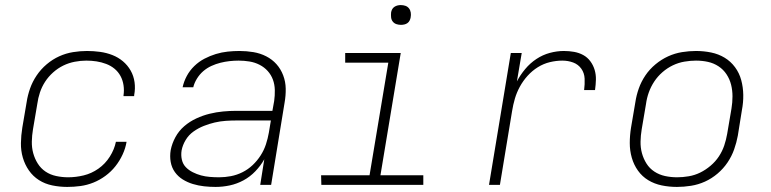

<svg xmlns="http://www.w3.org/2000/svg" viewBox="-20 -729 3040 757"><path d="M245 8Q215 8 186 2Q157 -4 133.5 -19Q110 -34 94 -57Q78 -80 70 -107.5Q62 -135 62.5 -165Q63 -195 68 -226L85 -326Q89 -353 98.5 -380Q108 -407 124.5 -431.5Q141 -456 164 -475.5Q187 -495 213.5 -507Q240 -519 268 -523.5Q296 -528 323 -528Q349 -528 374.5 -524.5Q400 -521 423 -512Q446 -503 464.5 -487.5Q483 -472 495 -451Q507 -430 510.5 -405Q514 -380 509 -354V-350H467V-353Q470 -373 467 -393Q464 -413 455 -429.5Q446 -446 431.5 -458Q417 -470 398.5 -477Q380 -484 360.5 -487Q341 -490 320 -490Q298 -490 274.5 -485.5Q251 -481 229.5 -470.5Q208 -460 189.5 -443.5Q171 -427 158 -407Q145 -387 137.5 -364.5Q130 -342 127 -319L110 -219Q106 -195 105.5 -171Q105 -147 111 -125Q117 -103 129 -84Q141 -65 159.5 -52.5Q178 -40 201.5 -35Q225 -30 249 -30Q279 -30 310 -37.5Q341 -45 368 -64Q395 -83 413 -111.5Q431 -140 437 -170H479Q475 -145 463.5 -120Q452 -95 435 -73.5Q418 -52 395.5 -35.5Q373 -19 348 -9Q323 1 297 4.5Q271 8 245 8Z M830 8Q807 8 784.5 5.5Q762 3 740.5 -3.5Q719 -10 700.5 -21.5Q682 -33 669.5 -50.5Q657 -68 653 -90.5Q649 -113 653 -137Q658 -163 671.5 -188Q685 -213 706.5 -231.5Q728 -250 754 -262Q780 -274 806.5 -280.5Q833 -287 859.5 -289.5Q886 -292 912 -292H1054L1061 -331Q1064 -352 1063.5 -374Q1063 -396 1056 -415Q1049 -434 1035.5 -449Q1022 -464 1003.5 -473.5Q985 -483 964 -486.5Q943 -490 921 -490Q903 -490 885 -488Q867 -486 849 -481.5Q831 -477 813.5 -469Q796 -461 781.5 -448.5Q767 -436 756.5 -419Q746 -402 742 -385H700Q705 -408 716.5 -429.5Q728 -451 746 -468.5Q764 -486 786 -497.5Q808 -509 831 -516Q854 -523 877.5 -525.5Q901 -528 924 -528Q952 -528 979 -523.5Q1006 -519 1029.5 -507Q1053 -495 1070 -476Q1087 -457 1096.5 -432Q1106 -407 1106.5 -379.5Q1107 -352 1102 -324L1049 0H1006L1022 -101Q1008 -76 987 -54Q966 -32 940 -18Q914 -4 886 2Q858 8 830 8ZM844 -30Q867 -30 890.5 -34.5Q914 -39 936 -50Q958 -61 976 -78Q994 -95 1007.5 -116Q1021 -137 1028.5 -160Q1036 -183 1040 -206L1048 -254H913Q891 -254 869.5 -252.5Q848 -251 826.5 -246Q805 -241 783.5 -232.5Q762 -224 743 -210.5Q724 -197 712 -177Q700 -157 696 -136Q693 -117 697 -99.5Q701 -82 712.5 -70Q724 -58 740 -50Q756 -42 772.5 -37.5Q789 -33 807.5 -31.5Q826 -30 844 -30Z M1649 0H1247L1246 -38H1437L1511 -482H1341V-520H1560L1480 -38H1649ZM1561 -631Q1551 -631 1542.5 -634Q1534 -637 1528.5 -644Q1523 -651 1522 -660.5Q1521 -670 1522 -680Q1523 -686 1526 -692Q1529 -698 1535 -702Q1541 -706 1547.5 -707.5Q1554 -709 1560 -709Q1570 -709 1578.5 -706Q1587 -703 1592.5 -696Q1598 -689 1599.5 -679.5Q1601 -670 1599 -660Q1598 -654 1595 -648Q1592 -642 1586.5 -638Q1581 -634 1574 -632.5Q1567 -631 1561 -631Z M1908 0 1994 -520H2037L2018 -408Q2031 -433 2050.5 -456.5Q2070 -480 2095 -496.5Q2120 -513 2148 -520.5Q2176 -528 2203 -528Q2224 -528 2243.5 -524.5Q2263 -521 2279.5 -512Q2296 -503 2307.5 -487.5Q2319 -472 2324.5 -453.5Q2330 -435 2329.5 -415Q2329 -395 2326 -374H2283Q2286 -397 2285 -419Q2284 -441 2272 -458Q2260 -475 2240 -482.5Q2220 -490 2197 -490Q2173 -490 2148 -484Q2123 -478 2100.5 -464Q2078 -450 2060 -430Q2042 -410 2029.5 -387Q2017 -364 2010 -340Q2003 -316 1999 -291L1951 0Z M2649 8Q2618 8 2589 2Q2560 -4 2536 -18.5Q2512 -33 2495.5 -56Q2479 -79 2471 -107Q2463 -135 2463 -165Q2463 -195 2468 -226L2485 -326Q2489 -353 2498.5 -380Q2508 -407 2524.5 -431.5Q2541 -456 2564.5 -475.5Q2588 -495 2614.5 -507Q2641 -519 2669 -523.5Q2697 -528 2724 -528Q2755 -528 2784 -522Q2813 -516 2837 -501.5Q2861 -487 2878 -464Q2895 -441 2902.5 -413Q2910 -385 2910.5 -355Q2911 -325 2905 -294L2889 -194Q2884 -167 2874.5 -140Q2865 -113 2848.5 -88.5Q2832 -64 2809 -44.5Q2786 -25 2759.5 -13Q2733 -1 2704.5 3.5Q2676 8 2649 8ZM2650 -30Q2672 -30 2695.5 -34Q2719 -38 2740.5 -48.5Q2762 -59 2781.5 -75.5Q2801 -92 2814.5 -112.5Q2828 -133 2835.5 -155.5Q2843 -178 2847 -201L2864 -301Q2868 -325 2868 -349Q2868 -373 2862.5 -395Q2857 -417 2844.5 -436Q2832 -455 2813 -467.5Q2794 -480 2771.5 -485Q2749 -490 2724 -490Q2702 -490 2678.5 -486Q2655 -482 2633 -471.5Q2611 -461 2592 -444.5Q2573 -428 2559.5 -407.5Q2546 -387 2538 -364.5Q2530 -342 2527 -319L2510 -219Q2506 -195 2505.5 -171Q2505 -147 2511 -125Q2517 -103 2529 -84Q2541 -65 2560 -52.5Q2579 -40 2602 -35Q2625 -30 2650 -30Z"/></svg>

Font: Iosevka XLt Ex Obl
Style: Regular
Weight: 200
Width: 7
Italic angle: -9°
Monospace: yes
Designer: Belleve Invis
Foundry: Belleve Invis
Version: Version 32.5.0; ttfautohint (v1.8.4)